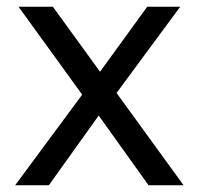

<svg xmlns="http://www.w3.org/2000/svg" viewBox="-20 -550 590 570"><path d="M25 0H125L273 -207L421 0H525L326 -274L515 -530H417L277 -337L137 -530H35L224 -269Z"/></svg>

Font: Golos Text VF
Style: Regular
Weight: 400
Designer: A.Korolkova, Vitaly Kuzmin
Foundry: ParaType Ltd
Version: Version 2.005